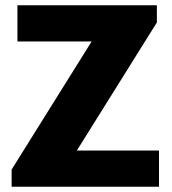

<svg xmlns="http://www.w3.org/2000/svg" viewBox="-20 -707 650 727"><path d="M24 0V-65L327 -550H46V-687H574V-622L271 -137H582V0Z"/></svg>

Font: Archivo SemiCondensed ExtraBold
Style: Regular
Weight: 800
Width: 4
Designer: Hector Gatti
Foundry: Omnibus-Type
Version: Version 2.001